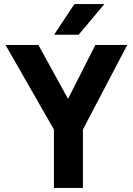

<svg xmlns="http://www.w3.org/2000/svg" viewBox="-20 -920 650 940"><path d="M244 -286 7 -700H168L313 -436L447 -700H603L386 -286V0H244ZM344 -900H491L365 -750H245Z"/></svg>

Font: 
Style: 㨦
Weight: 700
Designer: A.Korolkova, Vitaly Kuzmin
Foundry: ParaType Ltd
Version: Version 2.000